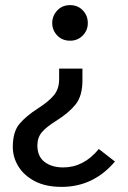

<svg xmlns="http://www.w3.org/2000/svg" viewBox="-20 -515 499 750"><path d="M254 -356Q223 -356 203.5 -376.5Q184 -397 184 -425Q184 -453 203.5 -474Q223 -495 254 -495Q284 -495 303.5 -474.5Q323 -454 323 -425Q323 -396 303 -376Q283 -356 254 -356ZM221 215Q158 215 115.5 192.5Q73 170 51.5 134.5Q30 99 30 59Q30 0 56 -31Q82 -62 129 -92Q171 -119 191 -143.5Q211 -168 211 -206V-247H302V-201Q302 -141 276 -108Q250 -75 201 -44Q162 -20 144 1Q126 22 126 53Q126 96 154 117.5Q182 139 227 139Q307 139 366 67L429 116Q345 215 221 215Z"/></svg>

Font: Trujillo
Style: Regular
Weight: 400
Designer: Fira Sans original fonts by bBox Type GmbH, Carrois Corporate GbR, & Edenspiekermann AG / Changes by Cristiano Sobral
Foundry: Fira Sans original fonts by bBox Type GmbH, Carrois Corporate GbR, & Edenspiekermann AG / Changes by Cristiano Sobral
Version: Version 4.301;October 17, 2021;FontCreator 14.0.0.2814 64-bi